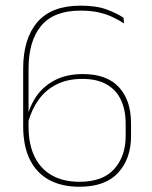

<svg xmlns="http://www.w3.org/2000/svg" viewBox="-20 -668 552 696"><path d="M268 9Q203.5 9 157.8 -16Q112 -41 88 -90Q64 -139 64 -210.5V-419Q64 -528 115.5 -587.8Q167 -647.5 271.5 -647.5Q329.5 -647.5 366.2 -633.8Q403 -620 427.5 -604L430 -583Q409 -596.5 386.2 -607Q363.5 -617.5 335.8 -623.5Q308 -629.5 271.5 -629.5Q175 -629.5 129.2 -574.5Q83.5 -519.5 83.5 -419V-210.5Q83.5 -144 105.8 -99.2Q128 -54.5 169.2 -31.8Q210.5 -9 268 -9Q353 -9 394.2 -55.5Q435.5 -102 435.5 -174.5V-219.5Q435.5 -270 418.2 -306.2Q401 -342.5 366.2 -362.2Q331.5 -382 278.5 -382Q225 -382 185.5 -362.2Q146 -342.5 120.5 -307.2Q95 -272 82 -225L71.5 -238.5H77.5Q87 -283 112.2 -319.5Q137.5 -356 179.8 -377.8Q222 -399.5 280.5 -399.5Q367 -399.5 411 -352Q455 -304.5 455 -220.5V-174.5Q455 -93 408.5 -42Q362 9 268 9Z"/></svg>

Font: Anek Malayalam Medium Thin
Style: Regular
Weight: 250
Version: Version 1.003